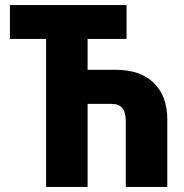

<svg xmlns="http://www.w3.org/2000/svg" viewBox="-20 -734 724 754"><path d="M477 -714H19V-581H161V0H324V-326H419Q474 -326 474 -260V0H637V-265Q637 -356 584.5 -408Q532 -460 433 -460H324V-581H477Z"/></svg>

Font: Noto Sans Display SemiCondensed Extra
Style: Regular
Weight: 800
Width: 4
Designer: Monotype Design Team
Foundry: Monotype Imaging Inc.
Version: Version 1.900